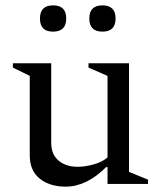

<svg xmlns="http://www.w3.org/2000/svg" viewBox="-20 -686 601 716"><path d="M225 10Q166 10 128.5 -19.5Q91 -49 91 -107V-403L28 -434V-450H171V-154Q171 -110 198.5 -87Q226 -64 270 -64Q297 -64 329.5 -73Q362 -82 381 -99V-403L310 -434V-450H461V-45L532 -16V0H381V-63H376Q303 10 225 10ZM178 -568Q129 -568 129 -617Q129 -666 178 -666Q227 -666 227 -617Q227 -568 178 -568ZM362 -568Q313 -568 313 -617Q313 -666 362 -666Q411 -666 411 -617Q411 -568 362 -568Z"/></svg>

Font: Spectral
Style: Regular
Weight: 400
Designer: Jean-Baptiste Levee
Foundry: Production Type
Version: Version 1.002